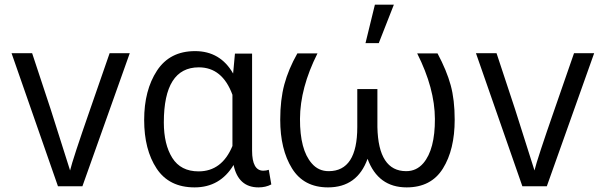

<svg xmlns="http://www.w3.org/2000/svg" viewBox="-20 -771 2586 820"><path d="M29.3 -543.9H117.2L196.3 -304.7L279.3 -43Q290 -88.9 365.2 -304.7L448.2 -543.9H534.2L332 24.4H227.5Z M975.6 -457 983.4 -542H1056.6V-127.9Q1056.6 -42 1104.5 -42Q1117.2 -42 1127.9 -45.9L1138.7 16.6Q1115.2 29.3 1084 29.3Q998 29.3 977.5 -66.4Q919.9 29.3 811 29.3Q702.1 29.3 648.9 -51.3Q595.7 -131.8 595.7 -258.8Q595.7 -385.7 650.4 -469.2Q705.1 -552.7 813 -552.7Q920.9 -552.7 975.6 -457ZM679.7 -248Q679.7 -154.3 715.8 -96.7Q752 -39.1 828.1 -39.1Q927.7 -39.1 972.7 -147.5V-366.2Q929.7 -483.4 829.1 -483.4Q679.7 -483.4 679.7 -248Z M1176.8 -259.8Q1176.8 -344.7 1194.3 -410.2Q1211.9 -475.6 1250 -543H1335.9Q1261.7 -395.5 1261.2 -263.2Q1260.7 -130.9 1311.5 -73.2Q1339.8 -40 1383.8 -40Q1505.9 -40 1505.9 -228.5V-390.6H1591.8V-228.5Q1595.7 -40 1714.8 -40Q1758.8 -40 1788.1 -74.2Q1837.9 -132.8 1837.4 -263.2Q1836.9 -393.6 1761.7 -543H1848.6Q1887.7 -469.7 1904.8 -407.2Q1921.9 -344.7 1921.9 -259.8Q1921.9 -131.8 1871.6 -51.3Q1821.3 29.3 1716.8 29.3Q1594.7 29.3 1549.8 -92.8Q1505.9 29.3 1380.9 29.3Q1277.3 29.3 1227.1 -51.8Q1176.8 -132.8 1176.8 -259.8ZM1541 -586.9 1581.1 -751H1662.1L1597.7 -586.9Z M2012.7 -543.9H2100.6L2179.7 -304.7L2262.7 -43Q2273.4 -88.9 2348.6 -304.7L2431.6 -543.9H2517.6L2315.4 24.4H2210.9Z"/></svg>

Font: GenEi M Gothic v2 Regular
Style: Regular
Weight: 400
Version: Version 2.0